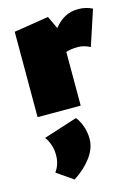

<svg xmlns="http://www.w3.org/2000/svg" viewBox="-118 -511 661 908"><g transform="rotate(-15 213.0 -57.5)"><path d="M425 -428 368 -255Q339 -271 308 -271Q276 -271 250 -263V0H39V-418L209 -445L238 -383Q263 -414 291.5 -429Q320 -444 357 -444Q393 -444 425 -428ZM52 275Q77 241 77 195Q77 167 68.5 143Q60 119 48 104L213 51Q230 72 240 101.5Q250 131 250 162Q250 209 217 253Q184 297 132 330Z"/></g></svg>

Font: Ysabeau Black
Style: Regular
Weight: 900
Designer: Christian Thalmann (Catharsis Fonts)
Version: Version 0.003